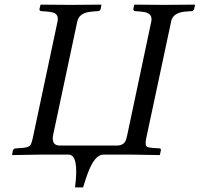

<svg xmlns="http://www.w3.org/2000/svg" viewBox="-20 -666 860 827"><path d="M716.8 -571.8 609.9 -70.8Q603 -38.1 614.3 -33.2Q621.6 -30.3 638.2 -28.8L668.9 -26.9Q673.3 -24.9 673.3 -20L668.9 0L667.5 2Q666.5 2 551.8 0H424.8Q387.7 0 357.4 82Q348.1 107.4 337.9 141.1H303.2Q321.3 1 275.9 0H152.8L33.7 2L32.2 0L35.6 -18.1Q39.1 -25.9 46.9 -26.9L76.2 -28.8Q104.5 -30.8 111.3 -41.5Q116.7 -50.8 121.1 -70.8L227.5 -571.8Q234.4 -603.5 209.5 -611.8Q198.7 -614.7 183.1 -616.2L156.2 -618.2Q149.9 -620.6 149.9 -626L154.3 -645L156.2 -646Q157.2 -646 286.1 -645L415.5 -646L417 -645L413.1 -626Q410.2 -619.1 403.3 -618.2L377 -616.2Q326.2 -612.3 315.4 -581.5Q314 -576.7 312.5 -571.8L208.5 -83Q201.2 -40 236.3 -39.1H482.4Q512.7 -39.1 521.5 -61Q524.9 -69.8 527.8 -83L631.3 -571.8Q638.7 -605.5 605.5 -613.3Q596.7 -615.2 585.9 -616.2L560.5 -618.2Q554.2 -620.6 554.2 -626L558.1 -645L559.1 -646Q560.1 -646 685.1 -645L818.4 -646L820.3 -645L815.9 -626Q813 -619.1 806.2 -618.2L779.8 -616.2Q727.1 -612.3 717.3 -575.7Q717.3 -573.2 716.8 -571.8Z"/></svg>

Font: Linux Libertine Display Slanted O
Style: Slanted
Weight: 400
Designer: Philipp H. Poll
Foundry: Philipp H. Poll
Version: Version 5.0.9